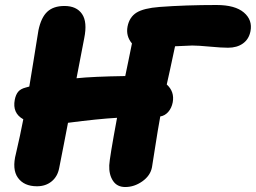

<svg xmlns="http://www.w3.org/2000/svg" viewBox="-20 -688 1024 768"><path d="M127.9 57.1Q76.2 57.1 51.8 23.2Q27.3 -10.7 43.9 -74.2Q61 -147 73.2 -210.9Q28.8 -235.4 39.1 -289.1Q43 -309.1 52.5 -320.8Q62 -332.5 83 -337.9Q94.7 -340.8 97.2 -341.8Q104.5 -385.3 112.8 -436.8Q121.1 -488.3 126.5 -522Q131.8 -555.7 133.8 -566.9Q144.5 -618.2 169.2 -641.1Q193.8 -664.1 237.8 -664.1Q286.1 -664.1 308.1 -632.1Q330.1 -600.1 316.9 -535.2Q311 -505.9 286.1 -375Q351.1 -381.8 481 -383.8Q482.9 -394.5 493.2 -442.6Q503.4 -490.7 507.8 -514.2Q482.9 -543.9 490.2 -582Q497.6 -619.6 526.1 -637.5Q554.7 -655.3 618.2 -660.2Q722.2 -668 846.2 -668Q920.4 -668 955.6 -637.9Q990.7 -607.9 981.9 -563Q975.6 -531.2 951.9 -514.2Q928.2 -497.1 892.1 -497.1Q865.7 -497.1 819.3 -501.5Q772.9 -505.9 749 -505.9Q740.2 -505.9 680.2 -502.9Q656.2 -389.6 647 -350.1Q678.7 -321.3 670.9 -278.8Q666.5 -255.9 653.1 -240.5Q639.6 -225.1 621.1 -222.2Q611.3 -168.9 600.3 -97.4Q589.4 -25.9 587.9 -19Q581.5 14.6 549.3 37.4Q517.1 60.1 481 60.1Q448.2 60.1 431.9 35.2Q415.5 10.3 417 -26.9Q418 -54.2 448.2 -216.8Q371.1 -212.4 252 -196.8Q248 -177.7 235.6 -111.8Q223.1 -45.9 216.8 -16.1Q210.4 18.1 186.5 37.6Q162.6 57.1 127.9 57.1Z"/></svg>

Font: Shantell Sans Bouncy
Style: Italic
Weight: 800
Italic angle: -11.31°
Designer: Stephen Nixon, Anya Danilova, Shantell Martin
Foundry: Arrow Type
Version: Version 1.006;[9816181b4]